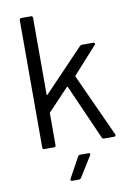

<svg xmlns="http://www.w3.org/2000/svg" viewBox="-97 -760 694 1010"><g transform="rotate(-10 250.5 -255.0)"><path d="M80 -10V-690Q80 -700 90 -700H141Q151 -700 151 -690V-281Q151 -279 152.5 -278Q154 -277 156 -279L368 -501Q373 -506 380 -506H440Q446 -506 448 -502Q450 -498 446 -494L318 -352Q316 -350 317 -347L470 -12L471 -8Q471 0 462 0H408Q400 0 397 -8L268 -300Q266 -304 263 -301L153 -185Q151 -183 151 -180V-10Q151 0 141 0H90Q80 0 80 -10ZM198 178 258 69Q261 62 270 62H315Q321 62 322.5 65.5Q324 69 321 74L253 183Q248 190 241 190H205Q199 190 197 186.5Q195 183 198 178Z"/></g></svg>

Font: Amber EN
Style: Regular
Weight: 400
Designer: Jeremy Tribby
Foundry: Tribby Type Co.
Version: Version 1.403 November 24, 2021